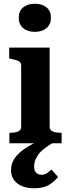

<svg xmlns="http://www.w3.org/2000/svg" viewBox="-20 -765 367 1025"><path d="M166 -595Q127 -595 103.5 -615Q80 -635 80 -670Q80 -706 103.5 -725.5Q127 -745 166 -745Q205 -745 228.5 -725.5Q252 -706 252 -670Q252 -635 228.5 -615Q205 -595 166 -595ZM245 -511V-88Q245 -69 263 -62.5Q281 -56 308 -56H309V0H30V-56H31Q58 -56 75.5 -62.5Q93 -69 93 -88V-414Q93 -432 80 -438.5Q67 -445 38 -451L29 -453V-511ZM244 -37 278 -11Q244 7 221 24.5Q198 42 185.5 59Q173 76 167.5 92Q162 108 162 123Q162 146 173 157Q184 168 201 168Q220 168 233 158Q246 148 255 140L290 180Q268 207 239 223.5Q210 240 162 240Q107 240 73 214.5Q39 189 39 143Q39 114 52.5 89.5Q66 65 92.5 43.5Q119 22 157.5 2Q196 -18 244 -37Z"/></svg>

Font: Roboto Serif 28pt SemiBold
Style: Regular
Weight: 600
Designer: Greg Gazdowicz
Foundry: Commercial Type
Version: Version 1.008